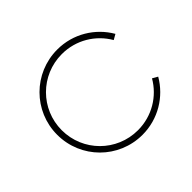

<svg xmlns="http://www.w3.org/2000/svg" viewBox="-144 -784 972 972"><g transform="rotate(-45 342.0 -297.5)"><path d="M370.1 7.8C482.9 7.8 581.5 -53.2 634.3 -144.5L606 -160.6C559.1 -79.1 471.2 -24.9 370.1 -24.9C218.8 -24.9 97.2 -146.5 97.2 -297.9C97.2 -448.7 218.8 -570.3 370.1 -570.3C471.2 -570.3 559.1 -516.1 606 -434.6L634.3 -450.7C581.5 -542 482.9 -603 370.1 -603C200.7 -603 64.5 -466.8 64.5 -297.9C64.5 -128.4 200.7 7.8 370.1 7.8Z"/></g></svg>

Font: Now ExtraLight
Style: Regular
Weight: 200
Designer: Alfredo Marco Pradil
Foundry: Alfredo Marco Pradil
Version: Version 1.200;hotconv 1.0.109;makeotfexe 2.5.65596